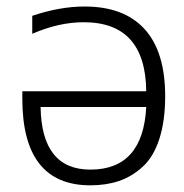

<svg xmlns="http://www.w3.org/2000/svg" viewBox="-20 -553 561 584"><path d="M424.8 -227.5H103.5Q106.4 -37.1 254.9 -37.1Q415 -37.1 424.8 -227.5ZM424.8 -275.4Q423.8 -379.9 376.5 -432.6Q329.1 -485.4 234.4 -485.4Q159.2 -485.4 78.1 -450.2V-504.9Q162.1 -533.2 237.3 -533.2Q357.4 -533.2 419.9 -464.4Q482.4 -395.5 482.4 -260.7Q482.4 -185.5 464.8 -130.9Q447.3 -76.2 414.1 -45.9Q380.9 -15.6 341.8 -2.4Q302.7 10.7 254.9 10.7Q47.9 10.7 47.9 -252.9V-275.4Z"/></svg>

Font: Gen Shin Gothic Light
Style: Regular
Weight: 200
Designer: [Source Han Sans]
Ryoko NISHIZUKA  (kana & ideographs); Paul D. Hunt (Latin, Greek & Cyrillic); Wenlong ZHANG  (bopomofo
Version: Version 1.002.20150607